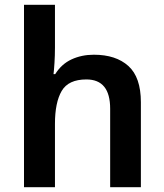

<svg xmlns="http://www.w3.org/2000/svg" viewBox="-20 -780 684 800"><path d="M209 -582Q209 -549 207 -518Q205 -487 203 -471H210Q236 -513 278 -532.5Q320 -552 371 -552Q463 -552 515 -505Q567 -458 567 -354V0H439V-327Q439 -449 340 -449Q265 -449 237 -401Q209 -353 209 -264V0H80V-760H209Z"/></svg>

Font: Noto Sans NKo Unjoined SemiBold
Style: Regular
Weight: 600
Designer: Monotype Design Team
Foundry: Monotype Imaging Inc.
Version: Version 2.004